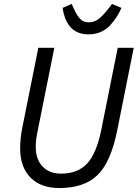

<svg xmlns="http://www.w3.org/2000/svg" viewBox="-20 -940 697 972"><path d="M428 -766Q317 -766 297 -900L343 -920L353 -898Q370 -860 386.5 -843.5Q403 -827 430 -827Q456 -827 478 -843Q500 -859 530 -898L547 -920L595 -900Q583 -874 571 -855Q559 -836 539 -813.5Q519 -791 490.5 -778.5Q462 -766 428 -766ZM174 -698H255L169 -269Q161 -229 161 -197Q161 -133 195.5 -97Q230 -61 289 -61Q374 -61 421.5 -112.5Q469 -164 493 -284L576 -698H657L573 -278Q541 -119 473.5 -53.5Q406 12 280 12Q187 12 134.5 -41Q82 -94 82 -189Q82 -239 93 -294Z"/></svg>

Font: Aneliza
Style: Italic
Weight: 400
Italic angle: -11.31°
Designer: Mike Abbink, Paul van der Laan, Pieter van Rosmalen
Foundry: Bold Monday
Version: Version 3.0